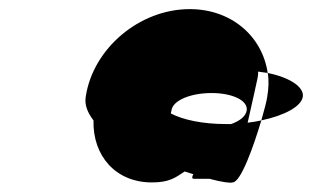

<svg xmlns="http://www.w3.org/2000/svg" viewBox="-20 -708 733 421"><path d="M168 -496C165 -478 172 -461 185 -444C183 -367 233 -308 313 -308C351 -308 364 -318 385 -332C392 -330 397 -328 404 -326C401 -321 400 -316 405 -316H439C465 -309 485 -306 490 -308C508 -308 536 -387 553 -444C544 -442 533 -440 523 -439C534 -487 544 -533 545 -538C546 -543 546 -547 546 -551C554 -550 560 -549 567 -548C555 -629 487 -688 396 -688C286 -688 184 -602 168 -496ZM356 -466C359 -488 398 -504 444 -504C489 -504 524 -488 521 -466C519 -453 506 -443 487 -436H475C425 -436 382 -445 355 -459C354 -461 356 -464 356 -466ZM567 -548C570 -532 569 -514 566 -496C565 -488 560 -468 553 -444C605 -455 641 -475 644 -496C647 -517 616 -538 567 -548Z"/></svg>

Font: Ampere
Style: Ita
Weight: 400
Version: Version 1